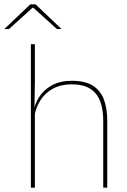

<svg xmlns="http://www.w3.org/2000/svg" viewBox="-62 -869 590 889"><path d="M416 0V-310Q416 -363 401.8 -400.5Q387.5 -438 355.5 -458.2Q323.5 -478.5 270 -478.5Q220 -478.5 183.5 -458.8Q147 -439 125 -404.5Q103 -370 96 -325.5L85 -344H92.5Q97 -385 118.8 -419.2Q140.5 -453.5 178.8 -474.2Q217 -495 271 -495Q331.5 -495 367.2 -472.8Q403 -450.5 418.8 -409.2Q434.5 -368 434.5 -311V0ZM81 0V-664.5H99.5V-495.5L97.5 -357L99.5 -354V0ZM78.5 -849H102.5L222.5 -735V-734.5H201.5L92 -833.5H89L-20.5 -734.5H-41.5V-735Z"/></svg>

Font: Anek Latin Thin
Style: Regular
Weight: 250
Designer: Yesha Goshar
Foundry: Ek Type
Version: Version 1.003